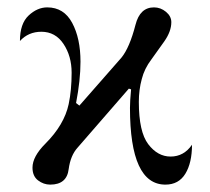

<svg xmlns="http://www.w3.org/2000/svg" viewBox="-20 -488 568 520"><path d="M116 12Q98 12 83 0.5Q68 -11 68 -34Q68 -64 103 -99Q154 -150 166 -206Q174 -244 174 -291Q174 -336 152 -369Q130 -402 92 -402Q57 -402 34 -377Q34 -424 57.5 -446Q81 -468 108 -468Q153 -468 175.5 -426Q198 -384 198 -321Q198 -271 186 -209L195 -202L309 -332Q331 -359 347 -421Q359 -468 397 -468Q415 -468 429.5 -456Q444 -444 444 -428Q444 -403 425 -376L390 -327Q371 -302 364 -274Q356 -245 356 -212Q356 -131 381.5 -97.5Q407 -64 442 -64Q478 -64 500 -96Q500 -47 482 -17.5Q464 12 428 12Q332 12 332 -196Q332 -214 335 -246L329 -248L190 -88Q171 -67 166 -30Q161 12 116 12Z"/></svg>

Font: Old Standard TT
Style: Regular
Weight: 400
Designer: Alexey Kryukov <alexios@thessalonica.org.ru>
Version: Version 1.0